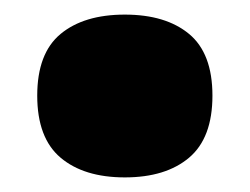

<svg xmlns="http://www.w3.org/2000/svg" viewBox="-20 -233 342 263"><path d="M151 10Q95 10 63 -17Q31 -44 31 -102Q31 -160 63 -186.5Q95 -213 151 -213Q207 -213 239 -186.5Q271 -160 271 -102Q271 -44 239 -17Q207 10 151 10Z"/></svg>

Font: Encode Sans Normal
Style: Black
Weight: 900
Designer: Pablo Impallari, Andres Torresi
Foundry: Pablo Impallari, Andres Torresi
Version: Version 1.000; ttfautohint (v1.00) -l 8 -r 50 -G 200 -x 14 -